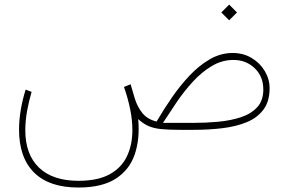

<svg xmlns="http://www.w3.org/2000/svg" viewBox="-20 -566 1258 837"><path d="M979 -545.9 1013.2 -511.7 979 -477.5 944.8 -511.7ZM321.8 251.5Q194.3 251.5 128.7 186.3Q63 121.1 63 -1.5Q63 -43 70.6 -87.4Q78.1 -131.8 91.8 -175.3L117.7 -165.5Q106 -125 98.1 -82.5Q90.3 -40 90.3 1.5Q90.3 107.4 150.1 164.8Q210 222.2 321.8 222.2Q407.7 222.2 459.2 193.1Q510.7 164.1 533.9 114.3Q557.1 64.5 557.1 1.5Q557.1 -42 547.4 -90.1Q537.6 -138.2 520.5 -187L549.3 -198.7L567.9 -135.7Q579.6 -98.6 601.3 -72.3Q623 -45.9 662.6 -36.1Q692.9 -87.9 729 -140.4Q765.1 -192.9 806.9 -237.1Q848.6 -281.2 895.5 -308.1Q942.4 -335 994.1 -335Q1041 -335 1077.4 -313Q1113.8 -291 1134.5 -255.9Q1155.3 -220.7 1155.3 -181.2Q1155.3 -124 1128.4 -88.1Q1101.6 -52.2 1055.2 -33.2Q1008.8 -14.2 949.2 -7.1Q889.6 0 824.2 0H764.2Q715.3 0 683.1 -3.2Q650.9 -6.3 627.7 -16.4Q604.5 -26.4 582.5 -46.9Q590.3 39.1 567.6 106.4Q544.9 173.8 485.1 212.6Q425.3 251.5 321.8 251.5ZM997.6 -304.7Q947.8 -304.7 903.6 -278.3Q859.4 -252 821 -210.2Q782.7 -168.5 750.2 -120.6Q717.8 -72.8 690.4 -30.3H822.3Q876.5 -30.3 930.4 -35.2Q984.4 -40 1029.3 -54.7Q1074.2 -69.3 1101.1 -98.4Q1127.9 -127.4 1127.9 -175.8Q1127.9 -232.4 1090.3 -268.6Q1052.7 -304.7 997.6 -304.7Z"/></svg>

Font: Vazirmatn UI Thin
Style: Regular
Weight: 100
Designer: Saber Rastikerdar
Foundry: Saber Rastikerdar
Version: Version 33.003